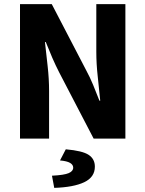

<svg xmlns="http://www.w3.org/2000/svg" viewBox="-20 -672 705 931"><path d="M77 0V-652H231L398 -331Q416 -298 431.5 -260.5Q447 -223 462 -184H466Q461 -237 454 -300Q447 -363 447 -421V-652H588V0H434L267 -321Q250 -354 233.5 -392Q217 -430 202 -468H198Q204 -414 211 -351.5Q218 -289 218 -231V0ZM243 239 232 180Q291 177 313 167.5Q335 158 335 141Q335 127 320 118Q305 109 271 106L299 52Q380 59 410 79Q440 99 440 136Q440 187 388.5 211.5Q337 236 243 239Z"/></svg>

Font: Source Sans 3 ExtraLight
Style: Bold
Weight: 700
Version: Version 3.052;hotconv 1.1.0;makeotfexe 2.6.0